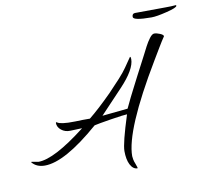

<svg xmlns="http://www.w3.org/2000/svg" viewBox="-78 -709 954 880"><g transform="rotate(-10 398.5 -269.0)"><path d="M492 84Q472 84 459 59Q447 35 447 -4Q447 -40 488 -168Q481 -168 462 -165.5Q443 -163 411 -158Q380 -153 360.5 -149.5Q341 -146 333 -144Q170 -2 77 -2Q38 -2 17 -28Q19 -30 20 -29.5Q21 -29 22 -29L51 -24Q124 -24 273 -140V-141L219 -139Q195 -138 177.5 -152Q160 -166 160 -186L162 -188Q162 -189 163 -189L166 -187Q172 -182 192 -179Q212 -176 249 -177L284 -178H317Q362 -214 426 -278Q456 -309 479.5 -335Q503 -361 516 -380L547 -425Q551 -425 551 -414Q551 -366 480 -291L376 -181L495 -193Q503 -209 507.5 -219Q512 -229 518 -241Q524 -253 535 -274.5Q546 -296 565 -333L612 -423L631 -460Q641 -479 653 -495Q665 -511 675 -511Q686 -511 701.5 -504.5Q717 -498 717 -491Q704 -472 688.5 -446Q673 -420 655 -390Q478 -95 478 25Q478 30 480 40.5Q482 51 486 60Q491 73 492.5 78.5Q494 84 492 84ZM676 -586Q591 -586 591 -603Q591 -619 605 -619L745 -620Q760 -620 773 -620.5Q786 -621 796 -622Q797 -621 797 -619Q797 -610 748 -598Q700 -586 676 -586Z"/></g></svg>

Font: Qwigley
Style: Regular
Weight: 400
Designer: Robert E. Leuschke
Foundry: Robert E. Leuschke
Version: Version 1.010; ttfautohint (v1.8.3)